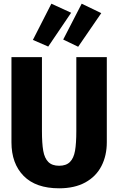

<svg xmlns="http://www.w3.org/2000/svg" viewBox="-20 -1002 640 1039"><path d="M558 -232Q558 -160 529 -103.5Q500 -47 442 -15Q384 17 300 17Q174 17 108 -50Q42 -117 42 -232V-693H207V-293Q207 -226 214 -186Q221 -146 241.5 -125.5Q262 -105 300 -105Q338 -105 358.5 -125.5Q379 -146 386 -186Q393 -226 393 -293V-693H558ZM258 -982 365 -933 241 -750 158 -786ZM422 -982 528 -931 403 -749 322 -788Z"/></svg>

Font: Fira Mono
Style: Bold
Weight: 700
Monospace: yes
Designer: Carrois Corporate & Edenspiekermann AG
Foundry: Carrois Corporate GbR & Edenspiekermann AG
Version: Version 3.206